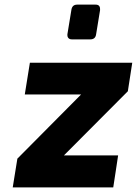

<svg xmlns="http://www.w3.org/2000/svg" viewBox="-20 -809 591 829"><path d="M55 -124 330 -401H87L109 -538H551L532 -415L256 -138H490Q487 -116 479.5 -68.5Q472 -21 469 0H35ZM271 -657V-661L288 -765Q291 -789 313 -789H393Q412 -789 412 -770V-765L395 -661Q392 -639 370 -639H290Q281 -639 276 -644Q271 -649 271 -657Z"/></svg>

Font: Exo ExtraBold
Style: Italic
Weight: 800
Italic angle: -9°
Designer: Natanael Gama
Foundry: Natanael Gama
Version: Version 1.500; ttfautohint (v1.6)